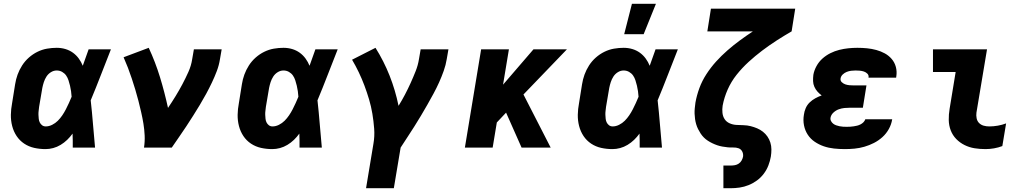

<svg xmlns="http://www.w3.org/2000/svg" viewBox="-20 -781 5440 1016"><path d="M221 8Q190 8 161 1.5Q132 -5 108 -21Q84 -37 68 -61Q52 -85 44.5 -114Q37 -143 37.5 -173.5Q38 -204 44 -235L60 -335Q64 -361 73 -386Q82 -411 97 -434.5Q112 -458 133 -476.5Q154 -495 178.5 -507Q203 -519 229 -523.5Q255 -528 280 -528Q304 -528 326 -521.5Q348 -515 366 -502Q384 -489 397 -471Q410 -453 418 -433Q426 -455 433.5 -476.5Q441 -498 449 -520H567Q540 -452 514 -384.5Q488 -317 460 -250Q467 -188 472 -125Q477 -62 483 0H365Q365 -18 365 -36.5Q365 -55 364 -74Q351 -56 335.5 -41Q320 -26 301 -14.5Q282 -3 261.5 2.5Q241 8 221 8ZM222 -112Q239 -112 256 -120.5Q273 -129 286 -142Q299 -155 309.5 -170.5Q320 -186 328.5 -202.5Q337 -219 344.5 -235.5Q352 -252 359 -269Q358 -284 356 -298.5Q354 -313 350.5 -327.5Q347 -342 342.5 -356Q338 -370 330 -381.5Q322 -393 309 -400.5Q296 -408 280 -408Q264 -408 249.5 -399Q235 -390 226 -376Q217 -362 212 -346.5Q207 -331 204 -316L187 -216Q186 -205 184.5 -194.5Q183 -184 183.5 -173.5Q184 -163 185 -152.5Q186 -142 190.5 -133Q195 -124 203 -118Q211 -112 222 -112Z M742 0Q747 -32 745.5 -64Q744 -96 739 -126.5Q734 -157 727 -187.5Q720 -218 712.5 -247.5Q705 -277 696 -306.5Q687 -336 677.5 -365Q668 -394 657 -422.5Q646 -451 634 -478L767 -528Q802 -453 826.5 -373Q851 -293 869 -210Q890 -241 909 -272Q928 -303 945 -335Q962 -367 977 -400.5Q992 -434 997 -468L1006 -520H1153L1144 -468Q1139 -436 1127.5 -405.5Q1116 -375 1101.5 -344.5Q1087 -314 1071 -284.5Q1055 -255 1037.5 -226Q1020 -197 1002 -168.5Q984 -140 965.5 -112Q947 -84 927.5 -56Q908 -28 889 0Z M1421 8Q1390 8 1361 1.5Q1332 -5 1308 -21Q1284 -37 1268 -61Q1252 -85 1244.5 -114Q1237 -143 1237.5 -173.5Q1238 -204 1244 -235L1260 -335Q1264 -361 1273 -386Q1282 -411 1297 -434.5Q1312 -458 1333 -476.5Q1354 -495 1378.5 -507Q1403 -519 1429 -523.5Q1455 -528 1480 -528Q1504 -528 1526 -521.5Q1548 -515 1566 -502Q1584 -489 1597 -471Q1610 -453 1618 -433Q1626 -455 1633.5 -476.5Q1641 -498 1649 -520H1767Q1740 -452 1714 -384.5Q1688 -317 1660 -250Q1667 -188 1672 -125Q1677 -62 1683 0H1565Q1565 -18 1565 -36.5Q1565 -55 1564 -74Q1551 -56 1535.5 -41Q1520 -26 1501 -14.5Q1482 -3 1461.5 2.5Q1441 8 1421 8ZM1422 -112Q1439 -112 1456 -120.5Q1473 -129 1486 -142Q1499 -155 1509.5 -170.5Q1520 -186 1528.5 -202.5Q1537 -219 1544.5 -235.5Q1552 -252 1559 -269Q1558 -284 1556 -298.5Q1554 -313 1550.5 -327.5Q1547 -342 1542.5 -356Q1538 -370 1530 -381.5Q1522 -393 1509 -400.5Q1496 -408 1480 -408Q1464 -408 1449.5 -399Q1435 -390 1426 -376Q1417 -362 1412 -346.5Q1407 -331 1404 -316L1387 -216Q1386 -205 1384.5 -194.5Q1383 -184 1383.5 -173.5Q1384 -163 1385 -152.5Q1386 -142 1390.5 -133Q1395 -124 1403 -118Q1411 -112 1422 -112Z M2064 215H1917L1956 -20Q1963 -60 1960 -100Q1957 -140 1950.5 -179Q1944 -218 1933 -255Q1922 -292 1908.5 -328Q1895 -364 1878.5 -398.5Q1862 -433 1843 -465L1967 -528Q2011 -458 2041.5 -381Q2072 -304 2089 -221Q2107 -250 2123 -280.5Q2139 -311 2153 -342Q2167 -373 2179.5 -404.5Q2192 -436 2197 -468L2206 -520H2353L2344 -468Q2339 -437 2328 -406Q2317 -375 2303.5 -345Q2290 -315 2274 -285.5Q2258 -256 2241.5 -227Q2225 -198 2208 -169.5Q2191 -141 2173 -112.5Q2155 -84 2136.5 -56Q2118 -28 2100 0Z M2740 0 2658 -185 2609 -133 2587 0H2440L2526 -520H2673L2642 -333L2803 -520H2980L2750 -281L2894 0Z M3221 8Q3190 8 3161 1.5Q3132 -5 3108 -21Q3084 -37 3068 -61Q3052 -85 3044.5 -114Q3037 -143 3037.5 -173.5Q3038 -204 3044 -235L3060 -335Q3064 -361 3073 -386Q3082 -411 3097 -434.5Q3112 -458 3133 -476.5Q3154 -495 3178.5 -507Q3203 -519 3229 -523.5Q3255 -528 3280 -528Q3304 -528 3326 -521.5Q3348 -515 3366 -502Q3384 -489 3397 -471Q3410 -453 3418 -433Q3426 -455 3433.5 -476.5Q3441 -498 3449 -520H3567Q3540 -452 3514 -384.5Q3488 -317 3460 -250Q3467 -188 3472 -125Q3477 -62 3483 0H3365Q3365 -18 3365 -36.5Q3365 -55 3364 -74Q3351 -56 3335.5 -41Q3320 -26 3301 -14.5Q3282 -3 3261.5 2.5Q3241 8 3221 8ZM3222 -112Q3239 -112 3256 -120.5Q3273 -129 3286 -142Q3299 -155 3309.5 -170.5Q3320 -186 3328.5 -202.5Q3337 -219 3344.5 -235.5Q3352 -252 3359 -269Q3358 -284 3356 -298.5Q3354 -313 3350.5 -327.5Q3347 -342 3342.5 -356Q3338 -370 3330 -381.5Q3322 -393 3309 -400.5Q3296 -408 3280 -408Q3264 -408 3249.5 -399Q3235 -390 3226 -376Q3217 -362 3212 -346.5Q3207 -331 3204 -316L3187 -216Q3186 -205 3184.5 -194.5Q3183 -184 3183.5 -173.5Q3184 -163 3185 -152.5Q3186 -142 3190.5 -133Q3195 -124 3203 -118Q3211 -112 3222 -112ZM3283 -600 3324 -761H3451L3386 -600Z M3808 215V95H3847Q3858 95 3869 93Q3880 91 3889.5 84.5Q3899 78 3904.5 68Q3910 58 3912 48Q3914 33 3907.5 20.5Q3901 8 3888 3.5Q3875 -1 3860 -0.5Q3845 0 3830.5 -1.5Q3816 -3 3802 -5.5Q3788 -8 3775 -12.5Q3762 -17 3749.5 -23Q3737 -29 3725.5 -36.5Q3714 -44 3704.5 -53.5Q3695 -63 3687.5 -74.5Q3680 -86 3674 -98Q3668 -110 3664 -123.5Q3660 -137 3658 -151Q3656 -165 3655.5 -179.5Q3655 -194 3656.5 -208.5Q3658 -223 3660 -238Q3667 -277 3681 -315Q3695 -353 3718 -388.5Q3741 -424 3769 -455Q3797 -486 3829 -514Q3861 -542 3895 -567Q3929 -592 3964 -615H3723L3742 -735H4188L4169 -615Q4129 -592 4089.5 -566.5Q4050 -541 4013 -513Q3976 -485 3941.5 -453.5Q3907 -422 3878 -385.5Q3849 -349 3830.5 -307Q3812 -265 3804 -222Q3801 -203 3803 -184Q3805 -165 3814.5 -150.5Q3824 -136 3841 -128.5Q3858 -121 3876.5 -120Q3895 -119 3914.5 -118.5Q3934 -118 3952 -113.5Q3970 -109 3986.5 -102Q4003 -95 4017 -84Q4031 -73 4041 -58.5Q4051 -44 4056.5 -26.5Q4062 -9 4062 10Q4062 29 4059 48Q4055 71 4046 94.5Q4037 118 4021.5 138.5Q4006 159 3985.5 174Q3965 189 3941.5 198.5Q3918 208 3894 211.5Q3870 215 3847 215Z M4451 8Q4422 8 4393.5 5Q4365 2 4339 -7Q4313 -16 4291 -31Q4269 -46 4254.5 -68Q4240 -90 4234.5 -117.5Q4229 -145 4234 -174Q4236 -191 4243.5 -208.5Q4251 -226 4264.5 -239Q4278 -252 4294.5 -261Q4311 -270 4328 -276Q4316 -285 4306 -296Q4296 -307 4289.5 -321.5Q4283 -336 4282.5 -352Q4282 -368 4284 -385Q4288 -408 4300.5 -431Q4313 -454 4332 -471Q4351 -488 4374 -499.5Q4397 -511 4421 -517Q4445 -523 4469 -525.5Q4493 -528 4517 -528Q4543 -528 4568 -525.5Q4593 -523 4617 -516.5Q4641 -510 4662 -498.5Q4683 -487 4698.5 -469Q4714 -451 4720.5 -427Q4727 -403 4723 -377L4722 -370H4576V-371Q4578 -383 4570 -391Q4562 -399 4551.5 -402.5Q4541 -406 4529.5 -407Q4518 -408 4507 -408Q4495 -408 4483.5 -406.5Q4472 -405 4460.5 -400.5Q4449 -396 4439.5 -387Q4430 -378 4428 -366Q4426 -354 4434.5 -346Q4443 -338 4453.5 -334.5Q4464 -331 4475 -330Q4486 -329 4498 -329H4565L4546 -211H4479Q4464 -211 4448.5 -209.5Q4433 -208 4418 -202.5Q4403 -197 4390.5 -185.5Q4378 -174 4375 -159Q4373 -149 4377.5 -140.5Q4382 -132 4389 -126.5Q4396 -121 4404.5 -118Q4413 -115 4422.5 -113Q4432 -111 4441.5 -110.5Q4451 -110 4461 -110Q4470 -110 4479 -110.5Q4488 -111 4497.5 -112.5Q4507 -114 4515.5 -116Q4524 -118 4533 -122.5Q4542 -127 4549 -134Q4556 -141 4559 -150H4702L4701 -149Q4697 -123 4683.5 -98.5Q4670 -74 4649.5 -55.5Q4629 -37 4604.5 -24.5Q4580 -12 4554 -4.5Q4528 3 4502 5.5Q4476 8 4451 8Z M5195 8Q5165 8 5137 3.5Q5109 -1 5084 -13.5Q5059 -26 5040 -45.5Q5021 -65 5011 -91Q5001 -117 5000.5 -146Q5000 -175 5005 -205L5037 -400H4917V-520H5203L5147 -185Q5145 -170 5148 -155Q5151 -140 5161 -130Q5171 -120 5185 -116Q5199 -112 5215 -112Q5237 -112 5260 -116Q5283 -120 5304 -128L5284 -8Q5263 0 5240 4Q5217 8 5195 8Z"/></svg>

Font: Iosevka Heavy Extended Oblique
Style: Regular
Weight: 900
Width: 7
Italic angle: -9°
Monospace: yes
Designer: Belleve Invis
Foundry: Belleve Invis
Version: Version 32.5.0; ttfautohint (v1.8.4)